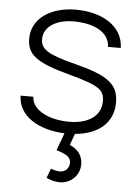

<svg xmlns="http://www.w3.org/2000/svg" viewBox="-55 -598 631 880"><g transform="rotate(5 260.0 -158.0)"><path d="M253.5 239.5C303 239.5 344.5 200.5 344.5 149.5C344.5 106.5 319.5 80 284.5 65L303.5 12.5C413 3 478.5 -55 478.5 -146.5C478.5 -229.5 432.5 -267 277 -306.5C149.5 -338.5 115.5 -360.5 115.5 -408C115.5 -464 173.5 -502 257 -500.5C345.5 -500 418.5 -465.5 419.5 -398H478.5C476.5 -498.5 379 -555 259 -555C138.5 -555 56.5 -494 56.5 -405C56.5 -331 100 -297.5 250.5 -257C392.5 -218.5 418 -201.5 418 -147C418 -81 361.5 -40.5 272 -40.5C182 -40.5 100 -77.5 99 -140.5H40C41.5 -45.5 137.5 9.5 255.5 14L226 94C259.5 105 292.5 115 292.5 147C292.5 169 277 190 249 190C237.5 190 222.5 186.5 208 181L191.5 224.5C210 233 230.5 239.5 253.5 239.5Z"/></g></svg>

Font: Eudonet Light
Style: Regular
Weight: 300
Designer: Mikhail Sharanda
Foundry: Mikhail Sharanda
Version: Version 4.503;Glyphs 3.1.2 (3151)